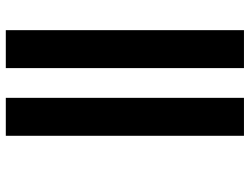

<svg xmlns="http://www.w3.org/2000/svg" viewBox="-122 -620 881 678"><g transform="rotate(-90 319.0 -281.5)"><path d="M417 139V-702H551V139ZM178 139V-702H312V139Z"/></g></svg>

Font: Noto Sans Kannada
Style: Regular
Weight: 400
Designer: Jelle Bosma - Monotype Design Team
Foundry: Monotype Imaging Inc.
Version: Version 2.003